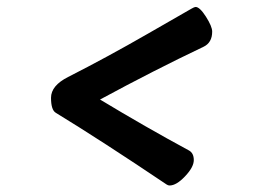

<svg xmlns="http://www.w3.org/2000/svg" viewBox="-20 -561 762 566"><path d="M536.6 -117.7Q551.3 -109.9 551.3 -89.1Q551.3 -68.4 525.6 -41.3Q500 -14.2 480 -14.2Q475.6 -14.2 471.2 -17.1Q280.3 -145.5 144.5 -228.5Q130.4 -236.8 130.4 -272.7Q130.4 -308.6 180.7 -334Q295.9 -392.6 416 -461.7Q536.1 -530.8 544.7 -535.6Q553.2 -540.5 556.6 -540.5Q568.8 -540.5 587.2 -511.7Q605.5 -482.9 605.5 -467.8Q605.5 -435.1 579.6 -422.9Q434.6 -354 274.9 -267.6Q409.2 -186.5 536.6 -117.7Z"/></svg>

Font: Sonsie One
Style: Regular
Weight: 400
Designer: Riccardo De Franceschi
Foundry: Sorkin Type Co
Version: Version 1.003